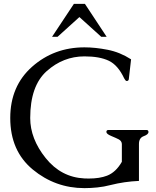

<svg xmlns="http://www.w3.org/2000/svg" viewBox="-20 -949 803 987"><path d="M414.1 18.1Q264.2 18.1 148.4 -77.6Q32.7 -173.3 32.7 -342.3Q32.7 -506.8 145.3 -606.2Q257.8 -705.6 414.1 -705.6Q470.2 -705.6 533.4 -693.1Q596.7 -680.7 653.8 -644L642.1 -541.5Q640.1 -532.7 632.3 -532.7H630.9Q625 -533.2 618.2 -546.4Q586.4 -614.3 539.3 -636.7Q492.2 -659.2 414.1 -659.2Q305.2 -659.2 220.2 -583.5Q135.3 -507.8 135.3 -342.3Q135.3 -235.8 214.6 -136.7Q293.9 -37.6 414.1 -31.7Q425.8 -31.2 436.5 -31.2Q492.2 -31.2 530.3 -45.9Q575.7 -63.5 606.4 -117.2V-209Q605.5 -224.1 590.8 -232.4Q577.6 -239.3 552.2 -249.8Q526.9 -260.3 526.9 -270.5Q526.9 -280.8 537.1 -280.8H732.9Q743.2 -280.8 743.2 -270.5Q743.2 -257.8 718.8 -249Q694.3 -240.2 694.3 -209V-19Q619.1 -15.6 549.3 2Q514.2 11.2 480 14.6Q445.8 18.1 414.1 18.1ZM247.6 -759.8 359.9 -929.2H416.5L528.3 -759.8H500.5L388.2 -861.3L275.9 -759.8Z"/></svg>

Font: Caudex
Style: Regular
Weight: 400
Version: Version 1.01